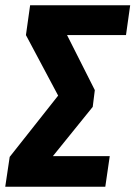

<svg xmlns="http://www.w3.org/2000/svg" viewBox="-38 -713 517 733"><path d="M459 -693 443 -579H218L324 -369L316 -305L164 -117H381L364 0H-18L-1 -114L184 -348L61 -579L77 -693Z"/></svg>

Font: Fira Sans Extra Condensed
Style: Bold Italic
Weight: 700
Width: 3
Italic angle: -8°
Designer: Carrois Corporate & Edenspiekermann AG
Foundry: Carrois Corporate GbR & Edenspiekermann AG
Version: Version 4.203